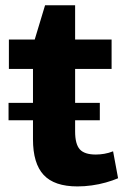

<svg xmlns="http://www.w3.org/2000/svg" viewBox="-20 -688 472 719"><path d="M270 10.1Q183.5 10.1 143.5 -32.9Q103.5 -75.9 103.5 -166.4V-518.4L148.8 -668.4H261.3V-195.8Q261.3 -148.4 278.8 -128.8Q296.3 -109.3 338.7 -109.3Q354.3 -109.3 370.8 -112.1Q387.4 -114.9 403.5 -121.4L422.2 -20.5Q401.9 -11.8 376.6 -4.7Q351.2 2.5 323.8 6.3Q296.4 10.1 270 10.1ZM13.3 -540H397.9V-429.8H13.3ZM353.8 -302.8V-237.7H12V-302.8Z"/></svg>

Font: Pathway Extreme 8pt Thin
Style: Regular
Weight: 100
Designer: Eduardo Rodriguez Tunni
Foundry: Eduardo Rodriguez Tunni
Version: Version 1.000